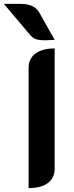

<svg xmlns="http://www.w3.org/2000/svg" viewBox="-68 -958 379 987"><path d="M79 -609Q79 -656 114 -682.5Q149 -709 213 -709V-91Q213 -43 178 -17Q143 9 79 9ZM164 -751Q132 -751 116 -757Q100 -763 87 -778L-48 -938H39Q108 -938 133 -895L213 -753Q175 -751 164 -751Z"/></svg>

Font: K2D
Style: Bold
Weight: 700
Designer: Katatrad Aksorn Co.,Ltd.
Foundry: Cadson Demak Co.,Ltd.
Version: Version 1.000; ttfautohint (v1.6)